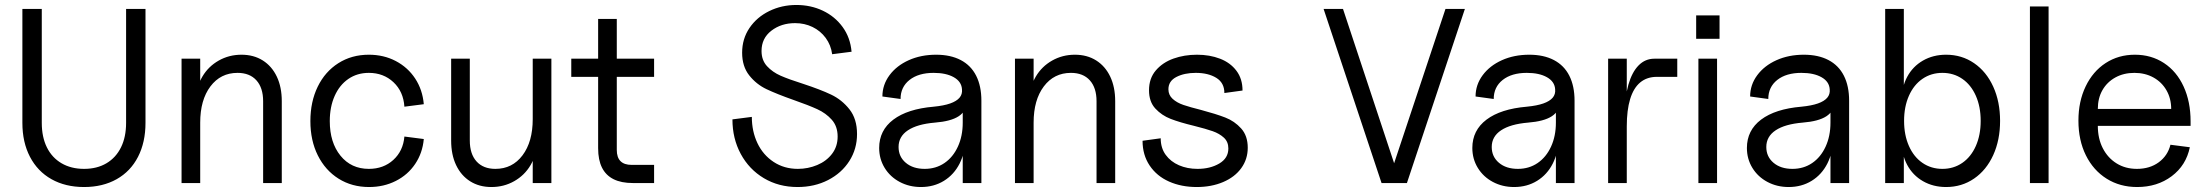

<svg xmlns="http://www.w3.org/2000/svg" viewBox="-20 -736 8873 772"><path d="M70 -242V-700H148V-242Q148 -185 168.5 -143.5Q189 -102 227.5 -79.5Q266 -57 318 -57Q370 -57 408 -79.5Q446 -102 466.5 -143.5Q487 -185 487 -242V-700H565V-242Q565 -164 535 -105.5Q505 -47 449 -15.5Q393 16 318 16Q243 16 187 -15.5Q131 -47 100.5 -105.5Q70 -164 70 -242Z M935 -443Q867 -443 826 -388.5Q785 -334 785 -243L770 -339Q770 -388 794 -428.5Q818 -469 859.5 -492.5Q901 -516 951 -516Q1000 -516 1036.5 -493Q1073 -470 1093 -428Q1113 -386 1113 -329V0H1038V-329Q1038 -383 1011 -413Q984 -443 935 -443ZM710 -500H785V0H710Z M1228 -249Q1228 -327 1257.5 -387.5Q1287 -448 1340.5 -482Q1394 -516 1463 -516Q1523 -516 1571.5 -490.5Q1620 -465 1649.5 -420Q1679 -375 1684 -317L1606 -307Q1602 -368 1562 -405.5Q1522 -443 1463 -443Q1416 -443 1380.5 -418.5Q1345 -394 1325.5 -350Q1306 -306 1306 -249Q1306 -163 1349 -110Q1392 -57 1463 -57Q1522 -57 1561.5 -93Q1601 -129 1606 -187L1684 -177Q1679 -121 1649.5 -77Q1620 -33 1571.5 -8.5Q1523 16 1464 16Q1395 16 1341.5 -17.5Q1288 -51 1258 -111Q1228 -171 1228 -249Z M1794 -171V-500H1869V-171Q1869 -117 1896 -87Q1923 -57 1972 -57Q2040 -57 2081 -111.5Q2122 -166 2122 -257L2137 -161Q2137 -112 2113 -71.5Q2089 -31 2047.5 -7.5Q2006 16 1956 16Q1907 16 1870.5 -7Q1834 -30 1814 -72Q1794 -114 1794 -171ZM2122 -500H2197V0H2122Z M2385 -140V-660H2460V-133Q2460 -103 2475 -88Q2490 -73 2520 -73H2610V0H2525Q2478 0 2447 -15.5Q2416 -31 2400.5 -62Q2385 -93 2385 -140ZM2277 -500H2610V-427H2277Z M2925 -256 3003 -266Q3003 -208 3025.5 -160.5Q3048 -113 3090.5 -85Q3133 -57 3188 -57Q3229 -57 3266 -72.5Q3303 -88 3325.5 -117.5Q3348 -147 3348 -187Q3348 -228 3324.5 -254.5Q3301 -281 3266 -297Q3231 -313 3171 -334Q3103 -358 3062 -377.5Q3021 -397 2992.5 -433Q2964 -469 2964 -524Q2964 -580 2993.5 -623.5Q3023 -667 3073 -691.5Q3123 -716 3182 -716Q3240 -716 3288.5 -693Q3337 -670 3368 -627.5Q3399 -585 3404 -528L3326 -518Q3321 -555 3300 -583.5Q3279 -612 3247 -627.5Q3215 -643 3177 -643Q3121 -643 3081.5 -612.5Q3042 -582 3042 -531Q3042 -494 3064 -470Q3086 -446 3119 -431.5Q3152 -417 3209 -399Q3279 -376 3322 -355.5Q3365 -335 3395.5 -296.5Q3426 -258 3426 -197Q3426 -137 3395 -88.5Q3364 -40 3309.5 -12Q3255 16 3187 16Q3111 16 3051.5 -19.5Q2992 -55 2958.5 -117Q2925 -179 2925 -256Z M3515 -141Q3515 -212 3572 -255Q3629 -298 3734 -307Q3775 -311 3800.5 -320Q3826 -329 3838 -343Q3850 -357 3848 -377Q3846 -408 3815 -425.5Q3784 -443 3734 -443Q3673 -443 3637 -414.5Q3601 -386 3601 -338L3528 -348Q3528 -395 3556.5 -433.5Q3585 -472 3634 -494Q3683 -516 3744 -516Q3802 -516 3843 -494.5Q3884 -473 3905 -431.5Q3926 -390 3926 -331V0H3851V-140L3861 -180Q3861 -123 3838.5 -78.5Q3816 -34 3775.5 -9Q3735 16 3683 16Q3636 16 3597.5 -4.5Q3559 -25 3537 -61Q3515 -97 3515 -141ZM3851 -243V-313L3866 -326Q3866 -289 3834.5 -268.5Q3803 -248 3739 -243Q3668 -237 3630.5 -212Q3593 -187 3593 -145Q3593 -106 3622 -81.5Q3651 -57 3698 -57Q3743 -57 3777.5 -80.5Q3812 -104 3831.5 -146.5Q3851 -189 3851 -243Z M4286 -443Q4218 -443 4177 -388.5Q4136 -334 4136 -243L4121 -339Q4121 -388 4145 -428.5Q4169 -469 4210.5 -492.5Q4252 -516 4302 -516Q4351 -516 4387.5 -493Q4424 -470 4444 -428Q4464 -386 4464 -329V0H4389V-329Q4389 -383 4362 -413Q4335 -443 4286 -443ZM4061 -500H4136V0H4061Z M4574 -170 4647 -180Q4647 -141 4667 -113.5Q4687 -86 4720.5 -71.5Q4754 -57 4795 -57Q4846 -57 4882.5 -78.5Q4919 -100 4919 -139Q4919 -166 4901 -182.5Q4883 -199 4856 -208.5Q4829 -218 4781 -230Q4723 -244 4687 -258Q4651 -272 4625.5 -299.5Q4600 -327 4600 -373Q4600 -421 4627.5 -453Q4655 -485 4698.5 -500.5Q4742 -516 4793 -516Q4844 -516 4885.5 -500Q4927 -484 4951.5 -451.5Q4976 -419 4976 -372L4903 -362Q4903 -403 4870.5 -423Q4838 -443 4788 -443Q4742 -443 4710 -426.5Q4678 -410 4678 -377Q4678 -354 4695 -338.5Q4712 -323 4738.5 -314Q4765 -305 4809 -294Q4869 -278 4906.5 -263.5Q4944 -249 4970.5 -219.5Q4997 -190 4997 -142Q4997 -96 4971 -60Q4945 -24 4898 -4Q4851 16 4792 16Q4730 16 4680.5 -6Q4631 -28 4602.5 -70.5Q4574 -113 4574 -170Z M5302 -700H5380L5600 -36H5571L5792 -700H5870L5637 0H5535Z M5900 -141Q5900 -212 5957 -255Q6014 -298 6119 -307Q6160 -311 6185.5 -320Q6211 -329 6223 -343Q6235 -357 6233 -377Q6231 -408 6200 -425.5Q6169 -443 6119 -443Q6058 -443 6022 -414.5Q5986 -386 5986 -338L5913 -348Q5913 -395 5941.5 -433.5Q5970 -472 6019 -494Q6068 -516 6129 -516Q6187 -516 6228 -494.5Q6269 -473 6290 -431.5Q6311 -390 6311 -331V0H6236V-140L6246 -180Q6246 -123 6223.5 -78.5Q6201 -34 6160.5 -9Q6120 16 6068 16Q6021 16 5982.5 -4.5Q5944 -25 5922 -61Q5900 -97 5900 -141ZM6236 -243V-313L6251 -326Q6251 -289 6219.5 -268.5Q6188 -248 6124 -243Q6053 -237 6015.5 -212Q5978 -187 5978 -145Q5978 -106 6007 -81.5Q6036 -57 6083 -57Q6128 -57 6162.5 -80.5Q6197 -104 6216.5 -146.5Q6236 -189 6236 -243Z M6446 -500H6521V-335L6513 -275Q6513 -345 6527.5 -395.5Q6542 -446 6568.5 -473Q6595 -500 6632 -500H6724V-427H6642Q6602 -427 6575 -404.5Q6548 -382 6534.5 -337.5Q6521 -293 6521 -228V0H6446Z M6809 -500H6884V0H6809ZM6800 -674H6894V-580H6800Z M7004 -141Q7004 -212 7061 -255Q7118 -298 7223 -307Q7264 -311 7289.5 -320Q7315 -329 7327 -343Q7339 -357 7337 -377Q7335 -408 7304 -425.5Q7273 -443 7223 -443Q7162 -443 7126 -414.5Q7090 -386 7090 -338L7017 -348Q7017 -395 7045.5 -433.5Q7074 -472 7123 -494Q7172 -516 7233 -516Q7291 -516 7332 -494.5Q7373 -473 7394 -431.5Q7415 -390 7415 -331V0H7340V-140L7350 -180Q7350 -123 7327.5 -78.5Q7305 -34 7264.5 -9Q7224 16 7172 16Q7125 16 7086.5 -4.5Q7048 -25 7026 -61Q7004 -97 7004 -141ZM7340 -243V-313L7355 -326Q7355 -289 7323.5 -268.5Q7292 -248 7228 -243Q7157 -237 7119.5 -212Q7082 -187 7082 -145Q7082 -106 7111 -81.5Q7140 -57 7187 -57Q7232 -57 7266.5 -80.5Q7301 -104 7320.5 -146.5Q7340 -189 7340 -243Z M7626 -170V-330Q7626 -385 7648.5 -427Q7671 -469 7712 -492.5Q7753 -516 7805 -516Q7868 -516 7917.5 -482Q7967 -448 7994.5 -387.5Q8022 -327 8022 -250Q8022 -173 7994.5 -112.5Q7967 -52 7917.5 -18Q7868 16 7805 16Q7753 16 7712 -7.5Q7671 -31 7648.5 -73Q7626 -115 7626 -170ZM7560 -700H7635V0H7560ZM7944 -250Q7944 -307 7924.5 -351Q7905 -395 7870 -419Q7835 -443 7790 -443Q7745 -443 7710 -419Q7675 -395 7655.5 -351Q7636 -307 7636 -250Q7636 -193 7655.5 -149Q7675 -105 7710 -81Q7745 -57 7790 -57Q7835 -57 7870 -81Q7905 -105 7924.5 -149Q7944 -193 7944 -250Z M8142 -710H8217V0H8142Z M8337 -251Q8337 -328 8366 -388.5Q8395 -449 8446.5 -482.5Q8498 -516 8564 -516Q8630 -516 8681 -482.5Q8732 -449 8760 -388Q8788 -327 8788 -248V-230H8415Q8415 -179 8435 -140Q8455 -101 8490.5 -79Q8526 -57 8572 -57Q8624 -57 8660 -83.5Q8696 -110 8707 -154L8785 -144Q8770 -71 8712 -27.5Q8654 16 8573 16Q8504 16 8450.5 -17.5Q8397 -51 8367 -111.5Q8337 -172 8337 -251ZM8562 -443Q8519 -443 8485.5 -424.5Q8452 -406 8433.5 -373.5Q8415 -341 8415 -298H8710Q8710 -340 8691 -373Q8672 -406 8638.5 -424.5Q8605 -443 8562 -443Z"/></svg>

Font: Uncut Sans Variable
Style: Regular
Weight: 400
Designer: Kasper Nordkvist
Foundry: UNCUT.wtf
Version: Version 1.303;Glyphs 3.1.2 (3151)